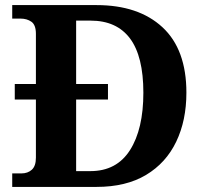

<svg xmlns="http://www.w3.org/2000/svg" viewBox="-20 -734 807 754"><path d="M28 0V-53H64Q89 -53 105 -67.5Q121 -82 121 -115V-343H38V-404H121V-601Q121 -636 103.5 -648.5Q86 -661 60 -661H28V-714H359Q524 -714 618 -627Q712 -540 712 -370Q712 -261 672 -177.5Q632 -94 553.5 -47Q475 0 359 0ZM335 -62Q438 -62 490.5 -144.5Q543 -227 543 -370Q543 -513 490.5 -583Q438 -653 336 -653H279V-404H404V-343H279V-62Z"/></svg>

Font: Noto Serif Gurmukhi
Style: Bold
Weight: 700
Designer: Vaibhav Singh and the Monotype Design Team
Foundry: Monotype Imaging Inc.
Version: Version 2.004; ttfautohint (v1.8.4.7-5d5b)